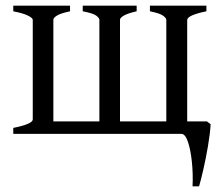

<svg xmlns="http://www.w3.org/2000/svg" viewBox="-20 -474 785 680"><path d="M27 0V-21Q96 -35 96 -51V-404Q96 -410 79.5 -418.5Q63 -427 27 -434V-454H228V-434Q195 -427 182 -419Q169 -411 169 -404V-44H332V-404Q332 -410 321 -418.5Q310 -427 273 -434V-454H464V-434Q433 -427 419 -419Q405 -411 405 -404V-44H569V-404Q569 -410 557.5 -418.5Q546 -427 511 -434V-454H711V-434Q643 -420 643 -403V-44H713L726 -34Q724 0 716.5 44Q709 88 700 127Q691 166 685 186H662Q664 141 659.5 98.5Q655 56 645.5 28Q636 0 622 0Z"/></svg>

Font: ChillKai
Style: Regular
Weight: 400
Designer: ChillType
Foundry: 寒蝉字型
Version: Version 2.000